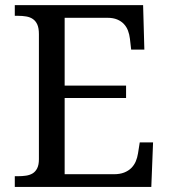

<svg xmlns="http://www.w3.org/2000/svg" viewBox="-20 -734 663 754"><path d="M233.9 -49.8H426.8Q450.7 -49.8 467.5 -56.4Q484.4 -63 495.6 -74.2Q506.8 -85.4 513.2 -100.3Q519.5 -115.2 522 -131.8L528.8 -174.8H581.1L574.2 0H38.1V-42H50.8Q67.4 -42 82.3 -44.2Q97.2 -46.4 108.4 -53.2Q119.6 -60.1 126.2 -73.5Q132.8 -86.9 132.8 -108.9V-600.1Q132.8 -623.5 126.5 -637.7Q120.1 -651.9 108.9 -659.4Q97.7 -667 82.8 -669.4Q67.9 -671.9 50.8 -671.9H38.1V-713.9H542L546.9 -539.1H495.1L490.2 -582Q488.3 -598.6 482.7 -613.5Q477.1 -628.4 466.6 -639.6Q456.1 -650.9 440.2 -657.5Q424.3 -664.1 401.9 -664.1H233.9V-397.9H475.1V-349.1H233.9Z"/></svg>

Font: Droid Serif
Style: Regular
Weight: 400
Designer: Monotype Design team
Foundry: Monotype Imaging Inc.
Version: Version 1.03